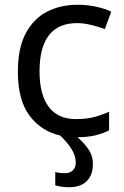

<svg xmlns="http://www.w3.org/2000/svg" viewBox="-20 -566 520 806"><path d="M298 116Q298 89 281 61Q264 33 233 3Q153 -15 104 -80.5Q55 -146 55 -265Q55 -364 88 -426Q121 -488 177.5 -517Q234 -546 306 -546Q347 -546 385 -537.5Q423 -529 447 -517L420 -444Q396 -453 364 -461Q332 -469 304 -469Q146 -469 146 -266Q146 -169 184.5 -117.5Q223 -66 299 -66Q343 -66 376.5 -75Q410 -84 438 -97V-19Q411 -5 379 2.5Q347 10 305 10Q329 30 349.5 58Q370 86 370 124Q370 168 344.5 194Q319 220 270 220Q239 220 212 212V156Q229 161 255 161Q273 161 285.5 149.5Q298 138 298 116Z"/></svg>

Font: Noto Sans
Style: Regular
Weight: 400
Designer: Monotype Design Team
Foundry: Monotype Imaging Inc.
Version: Version 2.007